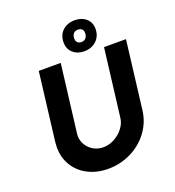

<svg xmlns="http://www.w3.org/2000/svg" viewBox="-168 -1094 1123 1233"><g transform="rotate(-20 393.5 -477.5)"><path d="M247 -257Q247 -225 264 -196.5Q281 -168 311 -150.5Q341 -133 378 -133Q418 -133 454.5 -153Q491 -173 515.5 -205Q540 -237 544 -272L601 -736H751L694 -269Q684 -190 636.5 -126.5Q589 -63 516 -27.5Q443 8 361 8Q285 8 224.5 -22.5Q164 -53 130 -108.5Q96 -164 96 -234Q96 -245 98 -269L155 -736H305L248 -272Q247 -267 247 -257ZM483 -963Q529 -963 559.5 -936.5Q590 -910 590 -866Q590 -816 557 -785Q524 -754 474 -754Q427 -754 397 -781Q367 -808 367 -852Q367 -903 399.5 -933Q432 -963 483 -963ZM474 -816Q494 -815 506 -828Q518 -841 518 -863Q518 -896 484 -899Q464 -900 452 -888Q440 -876 440 -852Q440 -836 449 -826.5Q458 -817 474 -816Z"/></g></svg>

Font: Josefin Sans
Style: Bold Italic
Weight: 700
Italic angle: -7°
Designer: Santiago Orozco
Foundry: Typemade
Version: Version 2.000